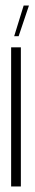

<svg xmlns="http://www.w3.org/2000/svg" viewBox="-20 -670 124 690"><path d="M20 0V-500H55V0ZM84 -650 47 -540H31L65 -650Z"/></svg>

Font: Dorsa
Style: Regular
Weight: 400
Version: Version 1.002